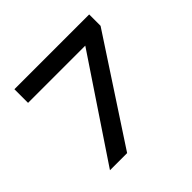

<svg xmlns="http://www.w3.org/2000/svg" viewBox="-168 -894 1084 1084"><g transform="rotate(-45 374.0 -352.5)"><path d="M133 0 568 -650 574 -596H75V-705H672V-614L270 0Z"/></g></svg>

Font: Nunito Sans 7pt Expanded SemiBold
Style: Regular
Weight: 600
Width: 7
Designer: Vernon Adams
Foundry: Vernon Adams
Version: Version 3.101;gftools[0.9.27]